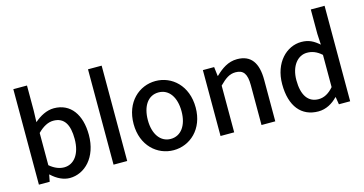

<svg xmlns="http://www.w3.org/2000/svg" viewBox="-82 -1166 2934 1548"><g transform="rotate(-15 1385.0 -392.0)"><path d="M342 13C466 13 579 -96 579 -284C579 -453 500 -564 361 -564C301 -564 244 -533 197 -492L200 -586V-797H86V0H176L187 -57H190C237 -12 291 13 342 13ZM320 -82C285 -82 243 -95 200 -132V-401C245 -446 288 -468 331 -468C423 -468 460 -399 460 -282C460 -153 400 -82 320 -82Z M709 0H823V-796H709Z M1209 13C1345 13 1468 -93 1468 -274C1468 -458 1345 -564 1209 -564C1073 -564 950 -458 950 -274C950 -93 1073 13 1209 13ZM1209 -81C1124 -81 1069 -158 1069 -274C1069 -391 1121 -469 1209 -469C1297 -469 1350 -391 1350 -274C1350 -158 1296 -81 1209 -81Z M1602 0H1716V-390C1765 -439 1800 -465 1851 -465C1916 -465 1944 -428 1944 -332V0H2059V-346C2059 -487 2007 -564 1890 -564C1815 -564 1759 -523 1708 -474H1705L1696 -550H1602Z M2417 13C2481 13 2536 -19 2577 -62H2580L2590 0H2684V-797H2569V-593L2574 -502C2529 -541 2490 -564 2426 -564C2303 -564 2190 -454 2190 -274C2190 -89 2276 13 2417 13ZM2444 -82C2356 -82 2309 -151 2309 -276C2309 -395 2371 -468 2448 -468C2489 -468 2528 -455 2569 -418V-149C2530 -104 2489 -82 2444 -82Z"/></g></svg>

Font: Spoqa Han Sans Neo Medium
Style: Regular
Weight: 500
Designer: [Spoqa Han Sans Neo] Dong-huui Kim  Younghwa Kang  Yujin Lee  [Noto Sans] Ryoko NISHIZUKA  (kana & ideographs); Paul D. 
Foundry: Spoqa (http://www.spoqa-han-sans.com)
Version: Version 1.000